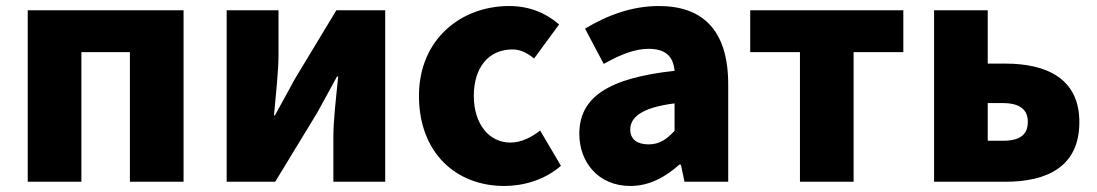

<svg xmlns="http://www.w3.org/2000/svg" viewBox="-20 -603 3641 637"><path d="M72 0H250V-430H411V0H589V-569H72Z M732 0H893L1033 -230C1051 -262 1079 -315 1098 -349H1102C1095 -279 1086 -204 1086 -148V0H1258V-569H1096L957 -339C940 -306 910 -254 892 -220H889C895 -289 904 -365 904 -421V-569H732Z M1653 14C1713 14 1785 -4 1841 -53L1772 -170C1743 -147 1709 -130 1673 -130C1604 -130 1552 -190 1552 -285C1552 -379 1601 -439 1680 -439C1704 -439 1726 -430 1752 -409L1835 -522C1792 -559 1738 -583 1669 -583C1510 -583 1370 -473 1370 -285C1370 -96 1493 14 1653 14Z M2071 14C2134 14 2187 -15 2234 -57H2239L2251 0H2396V-323C2396 -501 2313 -583 2166 -583C2077 -583 1996 -553 1921 -508L1983 -391C2040 -423 2087 -441 2132 -441C2190 -441 2214 -414 2218 -368C1996 -344 1902 -279 1902 -159C1902 -64 1966 14 2071 14ZM2132 -124C2095 -124 2071 -140 2071 -173C2071 -213 2107 -246 2218 -260V-169C2192 -141 2168 -124 2132 -124Z M2634 0H2812V-430H2977V-569H2469V-430H2634Z M3079 0H3315C3453 0 3561 -49 3561 -198C3561 -342 3453 -392 3315 -392H3257V-569H3079ZM3257 -136V-261H3307C3364 -261 3390 -239 3390 -199C3390 -156 3364 -136 3307 -136Z"/></svg>

Font: Noto Sans JP Black
Style: Regular
Weight: 900
Designer: Ryoko NISHIZUKA 西塚涼子 (kana, bopomofo & ideographs); Paul D. Hunt (Latin, Greek & Cyrillic); Sandoll Communications 산돌커뮤니
Foundry: Adobe
Version: Version 2.002;hotconv 1.0.116;makeotfexe 2.5.65601